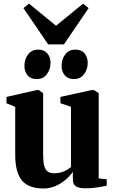

<svg xmlns="http://www.w3.org/2000/svg" viewBox="-20 -1036 633 1066"><path d="M453.5 9.5Q420.5 9.5 402.5 -0.8Q384.5 -11 384.5 -40.5V-82Q368 -58 342.8 -36.8Q317.5 -15.5 286.8 -2.5Q256 10.5 222 10.5Q139.5 10.5 102 -33.8Q64.5 -78 64.5 -176.5V-443L16 -462.5V-498L185 -536H195.5L219.5 -518.5V-176Q219.5 -139.5 225 -117.2Q230.5 -95 244 -84.5Q257.5 -74 281.5 -74Q304 -74 321.2 -79.5Q338.5 -85 351.8 -93Q365 -101 374 -108.5V-443L315.5 -463V-498L489.5 -536H502L528 -518.5V-45.5L572.5 -40.5V-5Q554.5 -1.5 524 4Q493.5 9.5 453.5 9.5ZM183.5 -597Q150 -597 132.8 -618Q115.5 -639 115.5 -670.5Q115.5 -707 135.8 -733.8Q156 -760.5 191.5 -760.5H192.5Q225.5 -760.5 243 -739.2Q260.5 -718 260.5 -686.5Q260.5 -652 240.5 -624.5Q220.5 -597 184.5 -597ZM390 -597Q357 -597 339.5 -618Q322 -639 322 -670.5Q322 -707 342.2 -733.8Q362.5 -760.5 398.5 -760.5H399Q432.5 -760.5 449.8 -739.2Q467 -718 467 -686.5Q467 -652 447 -624.5Q427 -597 391 -597ZM247.5 -789.5 110 -991 141 -1016 291 -893 441 -1015.5 472 -991 335 -789.5Z"/></svg>

Font: Merriweather 96pt ExtraBold
Style: Regular
Weight: 800
Version: Version 2.100